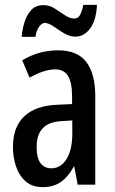

<svg xmlns="http://www.w3.org/2000/svg" viewBox="-20 -756 472 786"><path d="M218 -550Q297 -550 333.5 -502Q370 -454 370 -362V0H298L284 -74H282Q259 -32 229 -11Q199 10 155 10Q112 10 85.5 -13Q59 -36 46 -73.5Q33 -111 33 -154Q33 -236 79 -279.5Q125 -323 211 -327L275 -330V-363Q275 -418 258.5 -445Q242 -472 206 -472Q161 -472 101 -438L71 -509Q138 -550 218 -550ZM231 -260Q130 -255 130 -155Q130 -109 146 -88Q162 -67 190 -67Q229 -67 252.5 -105Q276 -143 276 -210V-263ZM69 -605Q71 -636 80.5 -666Q90 -696 108.5 -715.5Q127 -735 158 -735Q183 -735 204.5 -721Q226 -707 246 -693.5Q266 -680 285 -680Q300 -680 308 -695.5Q316 -711 321 -736H377Q374 -673 349 -639.5Q324 -606 289 -606Q265 -606 242 -620Q219 -634 199 -648Q179 -662 163 -662Q151 -662 140 -646.5Q129 -631 125 -605Z"/></svg>

Font: Noto Sans Gujarati UI ExtraCondensed Medium
Style: Regular
Weight: 500
Width: 2
Designer: Jelle Bosma - Monotype Design Team, Universal Thirst
Foundry: Monotype Imaging Inc.
Version: Version 2.106; ttfautohint (v1.8.4.7-5d5b)